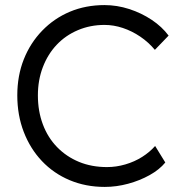

<svg xmlns="http://www.w3.org/2000/svg" viewBox="-20 -725 715 755"><path d="M48 -350Q48 -427 73.5 -491.5Q99 -556 146 -604.5Q193 -653 255 -679Q317 -705 391 -705Q440 -705 488 -689.5Q536 -674 576.5 -647Q617 -620 643 -585L589 -529Q564 -559 531.5 -581Q499 -603 463 -615Q427 -627 391 -627Q335 -627 286.5 -606.5Q238 -586 203 -549Q168 -512 148.5 -461Q129 -410 129 -350Q129 -288 148.5 -236Q168 -184 204.5 -146.5Q241 -109 290.5 -88.5Q340 -68 401 -68Q437 -68 473 -78.5Q509 -89 539 -108Q569 -127 590 -151L630 -86Q607 -58 568.5 -36.5Q530 -15 484 -2.5Q438 10 392 10Q317 10 254 -16.5Q191 -43 145 -91.5Q99 -140 73.5 -206Q48 -272 48 -350Z"/></svg>

Font: Our Lexend Light
Style: Regular
Weight: 300
Designer: Bonnie Shaver-Troup, Thomas Jockin
Foundry: Lexend
Version: Version 1.007